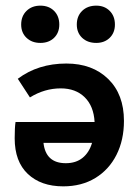

<svg xmlns="http://www.w3.org/2000/svg" viewBox="-20 -653 495 680"><path d="M55 -566Q55 -596 74 -614.5Q93 -633 123 -633Q153 -633 171.5 -614.5Q190 -596 190 -566Q190 -537 171.5 -519Q153 -501 123 -501Q93 -501 74 -519Q55 -537 55 -566ZM252 -566Q252 -596 271 -614.5Q290 -633 321 -633Q350 -633 368.5 -614.5Q387 -596 387 -566Q387 -537 368.5 -519Q350 -501 321 -501Q290 -501 271 -519Q252 -537 252 -566ZM419 -225Q419 -157 392.5 -104.5Q366 -52 317.5 -22.5Q269 7 204 7Q125 7 78.5 -37Q32 -81 32 -163Q32 -201 35 -221H315Q312 -277 280 -308.5Q248 -340 195 -340Q138 -340 86 -308L43 -374Q115 -428 215 -428Q307 -428 363 -373.5Q419 -319 419 -225ZM306 -147H134Q142 -75 213 -75Q249 -75 272.5 -94Q296 -113 306 -147Z"/></svg>

Font: Ysabeau Infant
Style: Bold
Weight: 700
Designer: Christian Thalmann (Catharsis Fonts)
Version: Version 0.003